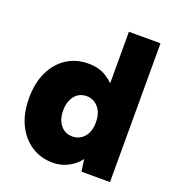

<svg xmlns="http://www.w3.org/2000/svg" viewBox="-132 -825 854 936"><g transform="rotate(20 295.0 -356.5)"><path d="M401 -422H377V-720H541V0H393L384 -63Q366 -35 328 -14Q290 7 246 7Q184 7 135 -24.5Q86 -56 58 -113.5Q30 -171 30 -250Q30 -330 58 -387.5Q86 -445 134.5 -476Q183 -507 246 -507Q301 -507 340.5 -482Q380 -457 401 -422ZM207 -250Q207 -203 230.5 -174.5Q254 -146 292 -146Q315 -146 334.5 -158Q354 -170 365.5 -193Q377 -216 377 -250Q377 -284 365.5 -307Q354 -330 334.5 -342.5Q315 -355 292 -355Q253 -355 230 -326Q207 -297 207 -250Z"/></g></svg>

Font: Albert Sans Black
Style: Regular
Weight: 900
Designer: Andreas Rasmussen
Foundry: a.Foundry
Version: Version 1.025